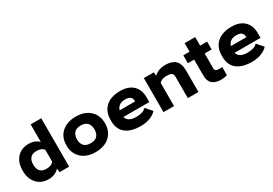

<svg xmlns="http://www.w3.org/2000/svg" viewBox="33 -1659 3667 2579"><g transform="rotate(-30 1866.0 -370.0)"><path d="M40.5 -257.8V-268.1Q40.5 -390.1 107.2 -464.1Q173.8 -538.1 290 -538.1Q381.8 -538.1 444.3 -478.5V-750H608.4V0H460.4L453.1 -58.6Q389.6 9.8 289.1 9.8Q175.3 9.8 107.9 -65.2Q40.5 -140.1 40.5 -257.8ZM204.1 -268.1V-257.8Q204.1 -197.8 234.6 -162.1Q265.1 -126.5 331.5 -126.5Q409.7 -126.5 444.3 -170.9V-356.4Q411.1 -401.9 332.5 -401.9Q266.6 -401.9 235.4 -366Q204.1 -330.1 204.1 -268.1Z M719.2 -258.8V-269Q719.2 -346.7 753.9 -407.2Q788.6 -467.8 856.7 -502.9Q924.8 -538.1 1017.6 -538.1Q1157.7 -538.1 1237.3 -463.1Q1316.9 -388.2 1316.9 -269V-258.8Q1316.9 -200.7 1296.9 -151.6Q1276.9 -102.5 1239.5 -66.7Q1202.1 -30.8 1145.3 -10.5Q1088.4 9.8 1018.6 9.8Q879.4 9.8 799.3 -65.2Q719.2 -140.1 719.2 -258.8ZM882.8 -269V-258.8Q882.8 -198.7 915.8 -162.8Q948.7 -127 1018.6 -127Q1087.4 -127 1120.4 -163.1Q1153.3 -199.2 1153.3 -258.8V-269Q1153.3 -327.6 1120.1 -364.5Q1086.9 -401.4 1017.6 -401.4Q949.2 -401.4 916 -364.5Q882.8 -327.6 882.8 -269Z M1403.8 -247.1V-265.1Q1403.8 -393.6 1483.6 -465.8Q1563.5 -538.1 1709 -538.1Q1834.5 -538.1 1904.5 -471.4Q1974.6 -404.8 1974.6 -284.7V-212.9H1572.3Q1595.2 -127 1728.5 -127Q1830.6 -127 1879.4 -178.2L1962.9 -81.1Q1928.2 -42 1864.7 -16.1Q1801.3 9.8 1717.3 9.8Q1566.9 9.8 1485.4 -55.4Q1403.8 -120.6 1403.8 -247.1ZM1574.2 -315.9H1813V-329.6Q1813 -364.7 1786.9 -385.5Q1760.7 -406.2 1710 -406.2Q1600.6 -406.2 1574.2 -315.9Z M2071.8 0V-528.3H2226.1L2230.5 -472.7Q2298.3 -538.1 2412.1 -538.1Q2508.8 -538.1 2561.3 -489.7Q2613.8 -441.4 2613.8 -329.6V0H2449.2V-330.1Q2449.2 -373 2425 -387.5Q2400.9 -401.9 2346.7 -401.9Q2272 -401.9 2235.4 -358.4V0Z M2684.1 -405.8V-528.3H2781.2V-660.6H2944.8V-528.3H3052.7V-405.8H2944.8V-180.7Q2944.8 -151.4 2960.4 -139.9Q2976.1 -128.4 3008.8 -128.4Q3043.9 -128.4 3058.1 -130.9L3057.6 -5.4Q3018.1 9.8 2957.5 9.8Q2875 9.8 2828.1 -31Q2781.2 -71.8 2781.2 -155.8V-405.8Z M3128.9 -247.1V-265.1Q3128.9 -393.6 3208.7 -465.8Q3288.6 -538.1 3434.1 -538.1Q3559.6 -538.1 3629.6 -471.4Q3699.7 -404.8 3699.7 -284.7V-212.9H3297.4Q3320.3 -127 3453.6 -127Q3555.7 -127 3604.5 -178.2L3688 -81.1Q3653.3 -42 3589.8 -16.1Q3526.4 9.8 3442.4 9.8Q3292 9.8 3210.4 -55.4Q3128.9 -120.6 3128.9 -247.1ZM3299.3 -315.9H3538.1V-329.6Q3538.1 -364.7 3512 -385.5Q3485.8 -406.2 3435.1 -406.2Q3325.7 -406.2 3299.3 -315.9Z"/></g></svg>

Font: Bert Sans Black
Style: Regular
Weight: 900
Designer: Christian Robertson, Adam Twardoch, & Cristiano Sobral
Foundry: Google
Version: Version 12.135;January 10, 2020;FontCreator 12.0.0.2547 64-b